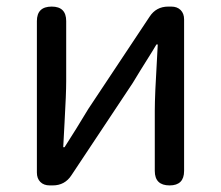

<svg xmlns="http://www.w3.org/2000/svg" viewBox="-20 -563 671 583"><path d="M131 0Q113 0 102.5 -10.5Q92 -21 92 -39V-499Q92 -543 137 -543Q181 -543 181 -499V-316Q181 -279 176 -191Q173 -141 172 -116H176Q212 -172 248 -232L434 -512Q454 -543 491 -543H500Q518 -543 528.5 -532.5Q539 -522 539 -504V-271V-44Q539 0 495 0Q450 0 450 -44V-227Q450 -274 457 -390Q458 -415 459 -428H455Q451 -422 443 -408Q399 -338 383 -311L197 -31Q177 0 140 0Z"/></svg>

Font: GenSenRounded TW R
Style: Regular
Weight: 400
Version: Version 1.501;PS 1;hotconv 16.6.51;makeotf.lib2.5.65220